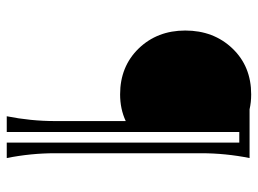

<svg xmlns="http://www.w3.org/2000/svg" viewBox="-120 -662 782 583"><g transform="rotate(90 271.5 -371.0)"><path d="M333.5 0Q348.1 -73.2 348.1 -146.5V-361.3Q311.5 -344.2 267.1 -344.2Q182.6 -344.2 127.9 -400.4Q73.2 -457 73.2 -542Q73.2 -628.4 127.9 -685.5Q182.1 -742.2 267.1 -742.2Q291 -742.2 312.5 -737.3H460.4Q445.8 -664.1 445.8 -590.8V-146.5Q445.8 -73.2 460.4 0H413.6V-706.1H381.3V0Z"/></g></svg>

Font: Classica
Style: Book
Weight: 400
Designer: Wojciech Kalinowski "wmk69" (wmk69@o2.pl)
Foundry: Wojciech Kalinowski "wmk69" (wmk69@o2.pl)
Version: Version 2.1.1; 2021-05-14